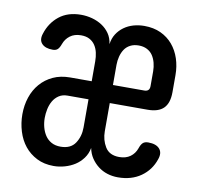

<svg xmlns="http://www.w3.org/2000/svg" viewBox="-68 -631 736 712"><g transform="rotate(10 300.0 -275.0)"><path d="M263 -324V-399Q263 -416 259.5 -431.5Q256 -447 248 -459Q240 -471 227 -478Q214 -485 195 -485Q170 -485 153.5 -472.5Q137 -460 130 -440Q125 -426 118.5 -420Q112 -414 100 -414Q72 -414 59 -428Q46 -442 54 -466Q67 -508 99.5 -534Q132 -560 182 -560Q203 -560 223.5 -554.5Q244 -549 261 -538Q278 -527 289.5 -510.5Q301 -494 304 -471Q307 -493 317.5 -509.5Q328 -526 344 -537.5Q360 -549 379.5 -554.5Q399 -560 420 -560Q455 -560 482 -547.5Q509 -535 527.5 -513Q546 -491 555.5 -462Q565 -433 565 -400V-336Q565 -295 545.5 -275.5Q526 -256 485 -256H343V-150Q343 -117 359 -91Q375 -65 412 -65Q437 -65 453.5 -77Q470 -89 477 -109Q482 -124 489 -130.5Q496 -137 509 -137Q539 -137 552 -122Q565 -107 556 -82Q542 -40 506.5 -15Q471 10 420 10Q399 10 380 4Q361 -2 345.5 -14Q330 -26 319 -42.5Q308 -59 304 -80Q300 -58 287.5 -41Q275 -24 258 -13Q241 -2 220 4Q199 10 178 10Q142 10 114.5 -4Q87 -18 68.5 -41Q50 -64 40.5 -95Q31 -126 31 -159Q31 -193 41 -223Q51 -253 70.5 -275.5Q90 -298 118 -311Q146 -324 182 -324ZM263 -256H184Q165 -256 151.5 -247Q138 -238 130 -224Q122 -210 118.5 -193Q115 -176 115 -160Q115 -142 119.5 -125Q124 -108 133 -94.5Q142 -81 156.5 -73Q171 -65 191 -65Q229 -65 246 -90.5Q263 -116 263 -150ZM343 -324H461Q471 -324 476 -329Q481 -334 481 -344V-400Q481 -416 477 -431.5Q473 -447 465 -459Q457 -471 443.5 -478Q430 -485 412 -485Q394 -485 380.5 -478Q367 -471 359 -459Q351 -447 347 -431.5Q343 -416 343 -400Z"/></g></svg>

Font: Maple Mono NL
Style: Regular
Weight: 400
Monospace: yes
Designer: subframe7536
Version: Version 7.000